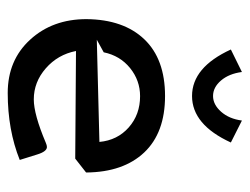

<svg xmlns="http://www.w3.org/2000/svg" viewBox="-95 -550 650 500"><g transform="rotate(90 230.0 -300.0)"><path d="M29.8 -200.2Q30.8 -296.9 82.3 -350.8Q133.8 -404.8 230 -404.8Q325.7 -404.8 377 -350.6Q428.2 -296.4 429.2 -200.2V-199.2L393.1 -170.9L112.8 -172.9Q122.1 -125.5 158 -94.2Q193.8 -63 238.8 -63Q277.8 -63 351.6 -94.2Q358.4 -97.2 362.8 -97.2Q374.5 -97.2 382.3 -71.8L396.5 -26.4Q318.4 4.9 222.2 4.9Q136.7 4.9 83.3 -53.5Q29.8 -111.8 29.8 -200.2ZM116.2 -245.1 83.5 -227.1 349.6 -233.9Q345.2 -280.8 311.8 -310.3Q278.3 -339.8 230.5 -339.8Q189.5 -339.8 157.2 -313.7Q125 -287.6 116.2 -245.1ZM351.1 -576.2Q304.7 -475.1 230 -475.1Q155.3 -475.1 108.9 -576.2L167.5 -605Q171.9 -571.3 189.7 -550.5Q207.5 -529.8 230 -529.8Q252.4 -529.8 271 -550.8Q289.6 -571.8 293.9 -605Z"/></g></svg>

Font: Nikodecs
Style: Medium
Weight: 500
Version: Version 0.29